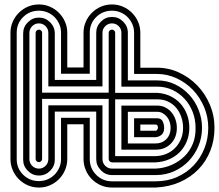

<svg xmlns="http://www.w3.org/2000/svg" viewBox="-20 -714 983 862"><path d="M483 -694Q509 -694 532 -684Q555 -674 572.5 -656.5Q590 -639 600 -616Q610 -593 610 -567V-410H685Q737 -410 783.5 -388.5Q830 -367 865.5 -330.5Q901 -294 922 -244.5Q943 -195 943 -140Q943 -84 924 -36.5Q905 11 870.5 46.5Q836 82 787.5 103.5Q739 125 679 128H483Q456 128 433 118Q410 108 392.5 90.5Q375 73 365 49.5Q355 26 355 0V-156H282V0Q282 26 272 49.5Q262 73 244.5 90.5Q227 108 204 118Q181 128 155 128Q128 128 105 118Q82 108 64.5 90.5Q47 73 37 49.5Q27 26 27 0V-567Q27 -593 37 -616Q47 -639 64.5 -656.5Q82 -674 105 -684Q128 -694 155 -694Q181 -694 204 -684Q227 -674 244.5 -656.5Q262 -639 272 -616Q282 -593 282 -567V-411H355V-567Q355 -593 365 -616Q375 -639 392.5 -656.5Q410 -674 433 -684Q456 -694 483 -694ZM582 -567Q582 -588 574 -606Q566 -624 552.5 -637.5Q539 -651 521 -658.5Q503 -666 483 -666Q441 -666 412 -637.5Q383 -609 383 -567V-383H254V-567Q254 -588 246 -606Q238 -624 224.5 -637.5Q211 -651 193 -658.5Q175 -666 155 -666Q113 -666 84 -637.5Q55 -609 55 -567V0Q55 42 84 70.5Q113 99 155 99Q175 99 193 91.5Q211 84 224.5 70.5Q238 57 246 39Q254 21 254 0V-185H383V0Q383 42 412 71Q441 100 483 100H679Q732 100 775.5 80.5Q819 61 850 28Q881 -5 898 -48.5Q915 -92 915 -140Q915 -189 896.5 -233Q878 -277 846.5 -310Q815 -343 773 -362.5Q731 -382 685 -382H582ZM483 -638Q512 -638 533 -617Q554 -596 554 -567V-353H686Q729 -353 765.5 -335.5Q802 -318 829 -289Q856 -260 871.5 -221Q887 -182 887 -140Q887 -98 871.5 -60Q856 -22 828.5 7.5Q801 37 762.5 54.5Q724 72 679 72H483Q454 72 433 50.5Q412 29 412 0V-213H226V3Q226 32 205 53Q184 74 155 74Q126 74 105 53Q84 32 84 3V-564Q84 -593 105 -614Q126 -635 155 -635Q184 -635 205 -614Q226 -593 226 -564V-355H412V-567Q412 -596 433 -617Q454 -638 483 -638ZM525 -567Q525 -585 512.5 -597Q500 -609 483 -609Q465 -609 452.5 -596.5Q440 -584 440 -567V-326H197V-567Q197 -584 184.5 -596.5Q172 -609 155 -609Q137 -609 124.5 -596.5Q112 -584 112 -567V0Q112 18 124.5 30.5Q137 43 155 43Q172 43 184.5 30.5Q197 18 197 0V-241H440V0Q440 18 452.5 30.5Q465 43 483 43H679Q718 41 751.5 26Q785 11 809 -13Q833 -37 846 -69.5Q859 -102 858 -140Q858 -178 845 -211.5Q832 -245 808.5 -270.5Q785 -296 753.5 -310.5Q722 -325 686 -325H525ZM140 -567Q140 -573 144.5 -577Q149 -581 155 -581Q160 -581 164.5 -577Q169 -573 169 -567V-298H468V-567Q468 -573 472.5 -577Q477 -581 483 -581Q488 -581 492.5 -577Q497 -573 497 -567V-297H687Q718 -295 744.5 -282.5Q771 -270 790 -249Q809 -228 819.5 -200Q830 -172 830 -140Q830 -108 819 -80.5Q808 -53 788.5 -32.5Q769 -12 741 0.5Q713 13 679 15H483Q477 15 472.5 10.5Q468 6 468 0V-270H169V0Q169 6 164.5 10Q160 14 155 14Q149 14 144.5 10Q140 6 140 0ZM497 -268V-13H679Q705 -14 727.5 -23.5Q750 -33 766.5 -50Q783 -67 792.5 -90Q802 -113 802 -140Q802 -165 794 -188.5Q786 -212 771.5 -229.5Q757 -247 735.5 -257.5Q714 -268 687 -268ZM685 -240Q706 -240 722.5 -231.5Q739 -223 750.5 -209Q762 -195 768 -177Q774 -159 774 -140Q774 -97 747.5 -69.5Q721 -42 679 -42H525V-240ZM554 -212V-70H679Q708 -70 727 -89.5Q746 -109 746 -140Q746 -153 742 -166Q738 -179 730 -189Q722 -199 711 -205.5Q700 -212 686 -212ZM685 -183Q704 -183 710.5 -169Q717 -155 717 -140Q717 -120 706.5 -110Q696 -100 679 -98H582V-183ZM610 -155V-127H679Q684 -128 686.5 -132.5Q689 -137 689 -142Q689 -147 686.5 -151Q684 -155 678 -155Z"/></svg>

Font: Zschusch
Style: Regular
Weight: 400
Designer: Peter Wiegel
Foundry: Peter Wiegel